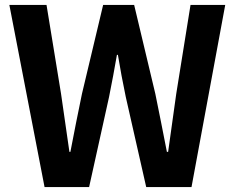

<svg xmlns="http://www.w3.org/2000/svg" viewBox="-20 -760 955 780"><path d="M161 0H342L423 -366C435 -424 445 -481 455 -537H459C468 -481 479 -424 491 -366L574 0H758L895 -740H754L696 -379C685 -302 674 -223 663 -143H658C642 -223 627 -303 611 -379L525 -740H399L313 -379C297 -302 281 -222 266 -143H262C251 -222 239 -301 228 -379L169 -740H18Z"/></svg>

Font: Source Han Sans SC Bold
Style: Regular
Weight: 700
Designer: Ryoko NISHIZUKA (kana & ideographs); Paul D. Hunt (Latin, Greek & Cyrillic); Wenlong ZHANG (bopomofo); Sandoll Communica
Foundry: Adobe Systems Incorporated
Version: Version 1.001;PS 1.001;hotconv 1.0.78;makeotf.lib2.5.61930